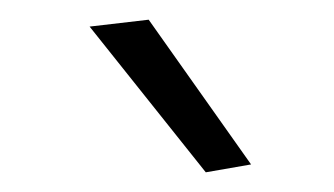

<svg xmlns="http://www.w3.org/2000/svg" viewBox="-20 -770 339 195"><path d="M189 -595 71 -743 131 -750 235 -603Z"/></svg>

Font: Antic
Style: Regular
Weight: 400
Designer: Santiago Orozco
Foundry: Typemade
Version: Version 1.0012